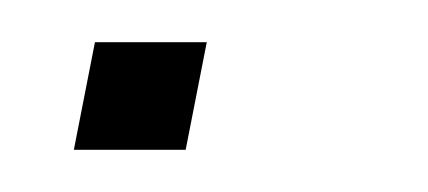

<svg xmlns="http://www.w3.org/2000/svg" viewBox="-20 -71 203 91"><path d="M15 0 25 -51H78L68 0Z"/></svg>

Font: Kanit ExtraLight
Style: Italic
Weight: 275
Italic angle: -12°
Designer: Katatrad Team
Foundry: CadsonDemak
Version: Version 2.000; ttfautohint (v1.8.3)